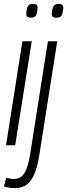

<svg xmlns="http://www.w3.org/2000/svg" viewBox="-32 -746 345 986"><path d="M138 -726Q149 -726 155.5 -721.5Q162 -717 161 -704Q160 -679 153 -667Q146 -655 126 -655Q115 -655 108.5 -659.5Q102 -664 103 -677Q104 -702 111 -714Q118 -726 138 -726ZM-1 0 83 -534H131L46 0ZM270 -726Q281 -726 287 -721.5Q293 -717 293 -704Q291 -679 284.5 -667Q278 -655 257 -655Q246 -655 239.5 -659.5Q233 -664 234 -677Q236 -702 242.5 -714Q249 -726 270 -726ZM262 -534 169 56Q156 138 127.5 179Q99 220 44 220Q30 220 15.5 218Q1 216 -12 211L0 166Q20 173 39 173Q77 173 95 140Q113 107 122 51L214 -534Z"/></svg>

Font: Georama ExtraCondensed Light
Style: Italic
Weight: 300
Width: 2
Italic angle: -9°
Designer: Jean-Baptiste Levee
Foundry: Production Type
Version: Version 1.000